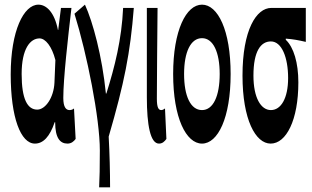

<svg xmlns="http://www.w3.org/2000/svg" viewBox="-20 -603 1340 825"><path d="M130 14C166 14 194 -16 215 -78H217C217 -10 238 14 270 14C286 14 297 5 305 -6L298 -137C293 -132 285 -130 279 -130C264 -130 252 -142 252 -182C252 -265 272 -440 287 -569H242L230 -474H229C214 -551 179 -583 145 -583C82 -583 26 -471 26 -283C26 -98 69 14 130 14ZM73 -285C73 -394 110 -438 150 -438C175 -438 203 -404 218 -345L214 -248C211 -183 175 -132 140 -132C98 -132 73 -177 73 -285Z M406 202H453C453 138 451 56 447 -16C514 -246 540 -376 555 -569H509C503 -434 473 -315 437 -201H435C419 -361 379 -509 345 -583L300 -544C354 -370 409 -95 409 44C409 124 408 155 406 202Z M663 14C678 14 687 5 695 -6L689 -137C683 -132 677 -130 673 -130C661 -130 654 -141 654 -179C654 -269 656 -439 657 -569H611V-185C611 -66 626 14 663 14Z M848 14C916 14 971 -96 971 -285C971 -473 916 -583 848 -583C780 -583 724 -473 724 -285C724 -96 780 14 848 14ZM771 -285C771 -379 799 -439 848 -439C896 -439 924 -379 924 -285C924 -190 896 -130 848 -130C799 -130 771 -190 771 -285Z M1143 14C1210 14 1262 -87 1262 -249C1262 -333 1242 -400 1208 -432V-437C1238 -435 1264 -430 1294 -423V-569H1146C1081 -569 1022 -474 1022 -278C1022 -89 1078 14 1143 14ZM1069 -278C1069 -384 1101 -425 1144 -425C1191 -425 1218 -355 1218 -268C1218 -180 1187 -130 1144 -130C1101 -130 1069 -183 1069 -278Z"/></svg>

Font: 寒蝉无机体 CompactMedium
Style: Regular
Weight: 500
Width: 3
Designer: ChillTanhei {Warren2060}; 
Source Han Sans {Ryoko NISHIZUKA 西塚涼子 (kana, bopomofo & ideographs); Paul D. Hunt (Latin, Gre
Foundry: ChillType&Adobe
Version: Version 1.000;Glyphs 3.1.1 (3135)